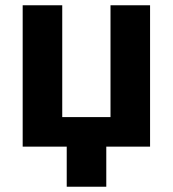

<svg xmlns="http://www.w3.org/2000/svg" viewBox="-20 -556 655 728"><path d="M233 152V0H66V-536H216V-112H399V-536H549V0H383V152Z"/></svg>

Font: Geist
Style: Bold
Weight: 400
Designer: Basement.studio, Andrés Briganti, Mateo Zaragoza
Foundry: Basement.studio, Vercel, Andrés Briganti, Guido Ferreyra, Mateo Zaragoza
Version: Version 1.401